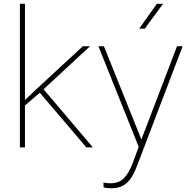

<svg xmlns="http://www.w3.org/2000/svg" viewBox="-20 -770 991 1003"><path d="M187 -284.7 110.4 -219.2V0H84V-750H110.4V-247.6L172.4 -306.2L412.6 -528.3H450.2L207.5 -303.7L465.3 0H431.2L188 -285.6Z M707 -620.1 799.3 -750H831.5L736.3 -620.1ZM521 208 520.5 183.1Q537.1 187.5 556.2 187.5Q601.6 187.5 627.4 160.9Q653.3 134.3 672.9 83L704.6 -2.9L494.1 -528.3H522.9L718.8 -41L722.2 -50.8L904.8 -528.3H934.1L698.2 90.3Q678.2 144 658 169.2Q637.7 194.3 613.3 204.1Q591.8 213.4 560.1 213.4Q534.2 213.4 521 208Z"/></svg>

Font: Mardoto Thin
Style: Regular
Weight: 250
Designer: Christian Robertson, Vahan Hovhannisyan
Foundry: Google
Version: Version 1.000